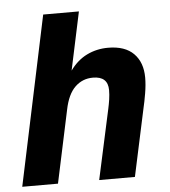

<svg xmlns="http://www.w3.org/2000/svg" viewBox="-51 -757 709 803"><g transform="rotate(-5 303.0 -355.0)"><path d="M10 0 160 -710H310L258 -466Q288 -508 329 -528Q370 -548 418 -548Q489 -548 525.5 -511Q562 -474 562 -410Q562 -380 556 -344.5Q550 -309 544 -284L483 0H333L397 -294Q401 -312 404 -332Q407 -352 407 -371Q407 -429 344 -429Q300 -429 269 -399Q238 -369 225 -305L160 0Z"/></g></svg>

Font: Geist
Style: Bold Italic
Weight: 700
Italic angle: -12°
Designer: Basement.studio, Andrés Briganti, Mateo Zaragoza
Foundry: Basement.studio, Vercel, Andrés Briganti, Guido Ferreyra, Mateo Zaragoza
Version: Version 1.500; ttfautohint (v1.8.4.7-5d5b)